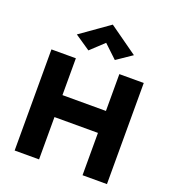

<svg xmlns="http://www.w3.org/2000/svg" viewBox="-171 -1118 1128 1249"><g transform="rotate(20 393.0 -494.0)"><path d="M74 -700H243V-445H544V-700H713V0H544V-293H243V0H74ZM394 -862 302 -776 196 -848 394 -988 591 -848 485 -776Z"/></g></svg>

Font: renner_700bold
Style: Bold
Weight: 700
Version: Version 003.000 ; ttfautohint (v0.97) -l 8 -r 50 -G 200 -x 1